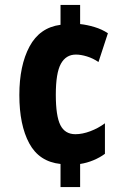

<svg xmlns="http://www.w3.org/2000/svg" viewBox="-20 -744 521 774"><path d="M303 -647Q331 -644 361 -635Q391 -626 415 -610L377 -494Q355 -509 330.5 -516.5Q306 -524 286 -524Q246 -524 225.5 -487Q205 -450 205 -362Q205 -276 223.5 -239.5Q242 -203 284 -203Q312 -203 344 -215Q376 -227 403 -247V-124Q383 -109 356.5 -98Q330 -87 303 -83V10H224V-83Q138 -92 98 -166Q58 -240 58 -361Q58 -480 99 -556.5Q140 -633 224 -644V-724H303Z"/></svg>

Font: Noto Sans Lao ExtraCondensed ExtraBold
Style: Regular
Weight: 800
Width: 2
Designer: Monotype Design Team
Foundry: Monotype Imaging Inc.
Version: Version 2.003; ttfautohint (v1.8.4.7-5d5b)